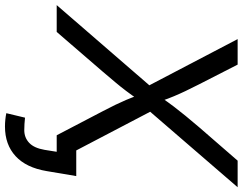

<svg xmlns="http://www.w3.org/2000/svg" viewBox="-143 -646 976 772"><g transform="rotate(90 345.0 -260.0)"><path d="M-20.5 0 331.1 -406.2 319.8 -338.4 116.2 -727.5H218.8L297.9 -572.8Q314 -541 325.2 -517.6Q336.4 -494.1 345.9 -471.4Q355.5 -448.7 365.7 -418.9H350.1Q370.6 -448.7 387.9 -471.4Q405.3 -494.1 424.6 -517.8Q443.8 -541.5 470.7 -572.8L605 -727.5H711.9L379.4 -342.3L390.6 -409.7L605 0H502.9L406.2 -185.1Q391.1 -213.9 380.6 -235.6Q370.1 -257.3 360.8 -279.1Q351.6 -300.8 341.3 -329.6H360.8Q341.3 -301.3 324.7 -279.3Q308.1 -257.3 289.8 -235.6Q271.5 -213.9 247.1 -185.1L87.4 0ZM467.8 208Q453.1 208 439.5 206.5Q425.8 205.1 414.1 202.6L432.1 127.4Q444.8 128.9 457.5 129.6Q470.2 130.4 482.4 130.4Q512.2 130.4 533.2 110.8Q554.2 91.3 561.5 48.8L569.3 0H532.2L544.9 -78.6H667L647 40Q633.3 122.6 586.9 165.3Q540.5 208 467.8 208Z"/></g></svg>

Font: Inter 18pt
Style: Italic
Weight: 400
Italic angle: -9.3988°
Designer: Rasmus Andersson
Foundry: rsms
Version: Version 4.001;git-66647c0bb